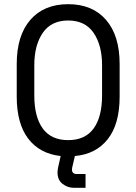

<svg xmlns="http://www.w3.org/2000/svg" viewBox="-20 -734 652 918"><path d="M60 -428Q60 -564 125 -639Q190 -714 306 -714Q422 -714 487 -639Q552 -564 552 -428V-272Q552 -141 495.5 -69Q439 3 338 12L325 68Q324 73 324 76Q324 98 347 98H389V164H333Q304 164 279.5 145.5Q255 127 255 90Q255 81 258 66L270 12Q170 1 115 -71Q60 -143 60 -272ZM306 -64Q387 -64 427.5 -119.5Q468 -175 468 -278V-422Q468 -518 427.5 -577Q387 -636 306 -636Q225 -636 184.5 -577Q144 -518 144 -422V-278Q144 -175 184.5 -119.5Q225 -64 306 -64Z"/></svg>

Font: Space Mono
Style: Regular
Weight: 400
Monospace: yes
Designer: Colophon Foundry / Benjamin Critton
Foundry: Colophon Foundry
Version: Version 1.000;PS 1.003;hotconv 1.0.81;makeotf.lib2.5.63406